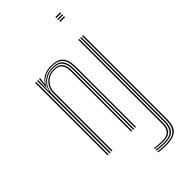

<svg xmlns="http://www.w3.org/2000/svg" viewBox="-303 -856 1125 1125"><g transform="rotate(-45 260.0 -293.5)"><path d="M289.8 0V-497.5Q289.8 -522.2 285.2 -541.2Q280.8 -560.2 270.4 -573.2Q260 -586.2 242.1 -592.9Q224.2 -599.5 197.5 -599.5Q157.5 -599.5 130.2 -581.5Q103 -563.5 89.8 -533.8H87.8L94 -600H102V-593.2L96 -556.5H98Q115.8 -582.8 141.4 -594.4Q167 -606 198.2 -606Q221.2 -606 238.1 -601.4Q255 -596.8 266.4 -587.9Q277.8 -579 284.6 -565.9Q291.5 -552.8 294.5 -535.6Q297.5 -518.5 297.5 -497.5V0ZM62 0V-600H70V0ZM94 0V-484.5Q94 -507.2 105.8 -529.2Q117.5 -551.2 139.9 -565.9Q162.2 -580.5 194 -580.5Q214.8 -580.5 228.6 -575Q242.5 -569.5 250.6 -558.9Q258.8 -548.2 262.2 -532.9Q265.8 -517.5 265.8 -497.5V0H257.8V-497.5Q257.8 -522.2 252 -539.2Q246.2 -556.2 232.4 -565.1Q218.5 -574 193.5 -574Q166.5 -574 145.9 -561.1Q125.2 -548.2 113.6 -527.8Q102 -507.2 102 -484.5V0ZM78 0V-600H86L84 -510.2H86Q95 -547 123.4 -570.1Q151.8 -593.2 195.8 -593.2Q245.8 -593.2 263.8 -568.5Q281.8 -543.8 281.8 -497.5V0H273.8V-497.5Q273.8 -540.8 257.1 -563.8Q240.5 -586.8 195 -586.8Q160.5 -586.8 136.2 -571.6Q112 -556.5 99.2 -533Q86.5 -509.5 86.5 -484.5V0ZM418.2 -781V-789H458.2V-781ZM418.2 -749V-757H458.2V-749ZM418.2 -765V-773H458.2V-765ZM348.5 202Q336.8 202 315.2 200.6Q293.8 199.2 283.5 197V190Q294.5 192.2 316.1 193.6Q337.8 195 348.5 195Q407.5 195 429 169.6Q450.5 144.2 450.5 98V-600H458.5V98Q458.5 153.8 432.5 177.9Q406.5 202 348.5 202ZM348.5 188Q335.8 188 314.6 186.4Q293.5 184.8 283.5 183V176Q294.8 177.8 315.4 179.4Q336 181 348.5 181Q399.8 181 417.2 157.9Q434.8 134.8 434.8 97.8V-600H442.8V97.8Q442.8 140.2 422.8 164.1Q402.8 188 348.5 188ZM348.5 174Q335.8 174 315.1 172.4Q294.5 170.8 283.5 169V162Q295.2 164.5 316.2 165.8Q337.2 167 348.5 167Q388.8 167 403.8 147.8Q418.8 128.5 418.8 97.5V-600H426.8V97.5Q426.8 132.5 410 153.2Q393.2 174 348.5 174Z"/></g></svg>

Font: Big Shoulders Inline Text SC Thin
Style: Regular
Weight: 100
Designer: Patric King
Foundry: XO Type Co
Version: Version 2.002